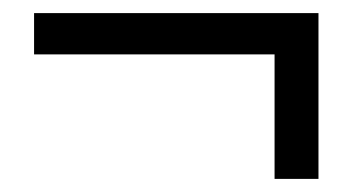

<svg xmlns="http://www.w3.org/2000/svg" viewBox="-20 -440 538 293"><path d="M399 -167V-357H32V-420H466V-167Z"/></svg>

Font: Nunito Sans 10pt Condensed Medium
Style: Regular
Weight: 500
Width: 3
Designer: Vernon Adams
Foundry: Vernon Adams
Version: Version 3.101;gftools[0.9.27]